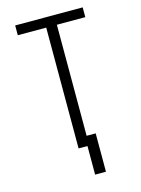

<svg xmlns="http://www.w3.org/2000/svg" viewBox="-132 -809 764 1044"><g transform="rotate(-15 250.0 -287.0)"><path d="M270 161V0H220V-680H60V-735H440V-680H280V-55H331V161Z"/></g></svg>

Font: Iosevka SS18 Light
Style: Regular
Weight: 300
Monospace: yes
Designer: Belleve Invis
Foundry: Belleve Invis
Version: Version 25.1.1; ttfautohint (v1.8.4)